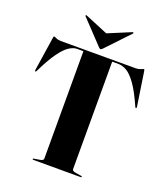

<svg xmlns="http://www.w3.org/2000/svg" viewBox="-158 -1001 965 1110"><g transform="rotate(20 324.0 -445.5)"><path d="M92.5 -700H553.5Q570.5 -700 583.8 -706Q597 -712 600.5 -712Q601.5 -712 602.8 -710.2Q604 -708.5 605 -701L636.5 -493Q637.5 -486 634.5 -484.5Q631 -483 628 -488.5Q590 -574.5 558.8 -617.5Q527.5 -660.5 501.2 -675Q475 -689.5 452 -689.5H412.5V-28Q412.5 -17 433.5 -13.5L468 -8Q475 -7 475 -3.5Q475 0 469.5 0H178.5Q173 0 173 -3.5Q173 -7 180 -8L214.5 -13.5Q235.5 -17 235.5 -28V-689.5H196Q174.5 -689.5 148.8 -673.2Q123 -657 91.2 -613.5Q59.5 -570 20 -488.5Q17 -483 13.5 -484.5Q10.5 -486 11.5 -493L43 -701Q44 -708.5 45.2 -710.2Q46.5 -712 47.5 -712Q50.5 -712 63.2 -706Q76 -700 92.5 -700ZM336 -742Q329.5 -734.5 324 -734.5Q318.5 -734.5 312 -742L178.5 -883Q174.5 -887.5 178 -890Q179.5 -892 185.5 -889L324 -831.5L462 -889Q468 -892 470 -890Q473 -887 469.5 -883Z"/></g></svg>

Font: Fraunces 144pt S000
Style: Bold
Weight: 700
Version: Version 1.000; ttfautohint (v1.8.3)